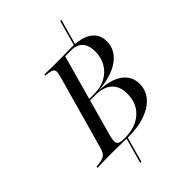

<svg xmlns="http://www.w3.org/2000/svg" viewBox="-276 -814 1057 1057"><g transform="rotate(-45 253.0 -285.5)"><path d="M164.5 146.8 206.5 -4H215.3L173.4 146.8ZM363.7 -566.9 405.6 -717.7H414.5L372.6 -566.9ZM90.3 -2.4Q66.9 -2.4 45.6 -2Q24.2 -1.6 6.9 -1.2Q-10.5 -0.8 -21.8 0L-19.4 -8.9L-1.6 -10.5Q22.6 -13.7 35.9 -19.8Q49.2 -25.8 56.9 -39.1Q64.5 -52.4 71 -78.2L187.1 -492.7Q194.4 -518.5 194.8 -531.9Q195.2 -545.2 185.9 -551.6Q176.6 -558.1 154 -560.5L133.9 -562.1L136.3 -571Q148.4 -571 165.7 -570.2Q183.1 -569.4 204.4 -569.4Q225.8 -569.4 250 -569.4H253.2Q287.9 -569.4 308.5 -570.2Q329 -571 342.7 -571Q423.4 -571 465.7 -541.5Q508.1 -512.1 508.1 -456.5Q508.1 -389.5 448.8 -346.8Q389.5 -304 285.5 -296.8V-296Q374.2 -292.7 422.2 -258.1Q470.2 -223.4 470.2 -162.9Q470.2 -113.7 439.1 -77Q408.1 -40.3 352 -20.2Q296 0 221 0Q206.5 0 183.9 -0.8Q161.3 -1.6 137.1 -2Q112.9 -2.4 92.7 -2.4ZM202.4 -9.7Q258.1 -9.7 298.8 -29.8Q339.5 -50 361.7 -86.3Q383.9 -122.6 383.9 -172.6Q383.9 -231.5 350 -261.7Q316.1 -291.9 251.6 -291.9H201.6L204.8 -300.8H255.6Q305.6 -300.8 343.1 -321.4Q380.6 -341.9 402 -378.6Q423.4 -415.3 423.4 -462.1Q423.4 -510.5 400.4 -535.5Q377.4 -560.5 334.7 -560.5H287.1L153.2 -78.2Q146 -50 147.2 -35.1Q148.4 -20.2 161.3 -14.9Q174.2 -9.7 202.4 -9.7Z"/></g></svg>

Font: Playfair 144pt SemiCondensed
Style: Italic
Weight: 400
Width: 4
Italic angle: -15.6°
Designer: Claus Eggers Sørensen
Foundry: Claus Eggers Sørensen
Version: Version 2.203